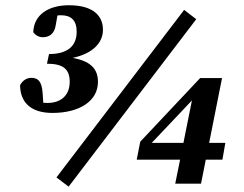

<svg xmlns="http://www.w3.org/2000/svg" viewBox="-20 -687 926 728"><path d="M178.7 -258.8C281.9 -258.8 351.4 -304.3 351.4 -376.3C351.4 -434.3 314.2 -462.7 222.9 -472.1L220.9 -461.7C329.7 -474.4 370.4 -523.7 370.4 -574.1C370.4 -624 337.2 -667.1 241.2 -667.1C165.9 -667.1 108.4 -632.8 106.1 -564.7C113.7 -554.1 126.7 -545.8 142.6 -545.8C164.4 -545.8 186 -556.9 191.2 -590.8L201.6 -650.5L160.9 -620.7C179.1 -626.4 200.9 -629.2 210.8 -629.2C249 -629.2 270.7 -610.7 270.7 -566.8C270.7 -510.3 233.7 -482.1 165.9 -482.1L158 -445.4C218.1 -445.4 244.3 -426 244.3 -377C244.3 -320.3 204.8 -296.7 161.1 -296.7C129.4 -296.7 115.9 -299.9 102.3 -305.7L145.5 -275.1L141.6 -334.4C138.2 -381.7 122.2 -391.9 97.9 -391.9C82 -391.9 65.3 -382 56.1 -363.8C56.9 -297 99 -258.8 178.7 -258.8ZM240.2 20.7 724.1 -614.2 678.2 -649.5 194.1 -14.3 240.2 20.7ZM644.4 9.4H742.2L821.9 -391H738.9L511.7 -149.7L498.4 -81.5H823.3L834.4 -145.3H550.3V-155.1L544.5 -133.9L636.7 -231.1L728.8 -328.6L696.6 -318.6H710.2L671.2 -123.7L669.2 -112.8L644.4 9.4Z"/></svg>

Font: Source Serif 4 Variable
Style: Italic
Weight: 400
Italic angle: -12°
Designer: Frank Grießhammer
Foundry: Adobe Systems Incorporated
Version: Version 4.004;hotconv 1.0.116;makeotfexe 2.5.65601